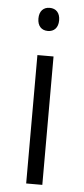

<svg xmlns="http://www.w3.org/2000/svg" viewBox="-53 -763 347 794"><g transform="rotate(5 120.5 -366.0)"><path d="M121 -732C95 -732 78 -715 78 -684C78 -653 95 -636 121 -636C147 -636 164 -653 164 -684C164 -715 147 -732 121 -732ZM154 -533H87V0H154Z"/></g></svg>

Font: Noto Kufi Arabic Light
Style: Regular
Weight: 300
Designer: Monotype Design Team, David Williams, Khaled Hosny
Foundry: Google LLC
Version: Version 2.109